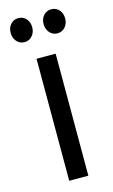

<svg xmlns="http://www.w3.org/2000/svg" viewBox="-108 -717 448 760"><g transform="rotate(-15 116.5 -337.0)"><path d="M77.5 0V-500H155.8V0ZM184.2 -575.8Q165 -575.8 152.5 -590Q140 -604.2 140 -625Q140 -646.7 152.5 -660.4Q165 -674.2 184.2 -674.2Q203.3 -674.2 215.8 -660.4Q228.3 -646.7 228.3 -625Q228.3 -604.2 215.8 -590Q203.3 -575.8 184.2 -575.8ZM49.2 -575.8Q30 -575.8 17.5 -590Q5 -604.2 5 -625Q5 -646.7 17.5 -660.4Q30 -674.2 49.2 -674.2Q68.3 -674.2 80.8 -660.4Q93.3 -646.7 93.3 -625Q93.3 -604.2 80.8 -590Q68.3 -575.8 49.2 -575.8Z"/></g></svg>

Font: Funnel Display Light
Style: Regular
Weight: 300
Designer: NORD ID, Kristian Moeller
Foundry: Dicotype
Version: Version 1.000